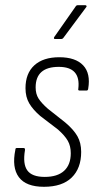

<svg xmlns="http://www.w3.org/2000/svg" viewBox="-20 -710 379 738"><path d="M149 8Q80 8 52.5 -29Q25 -66 39 -134Q39 -141 44 -141H71Q77 -141 76 -133Q67 -80 85 -55Q103 -30 152 -30Q201 -30 226.5 -53.5Q252 -77 252 -121Q252 -149 240.5 -169Q229 -189 203 -212L135 -264Q107 -288 92.5 -312.5Q78 -337 78 -371Q78 -428 112 -459Q146 -490 208 -490Q270 -490 299.5 -459Q329 -428 319 -369Q318 -362 313 -362H286Q279 -362 281 -369Q291 -453 206 -453Q117 -453 117 -374Q117 -349 128 -331.5Q139 -314 164 -292L231 -239Q263 -212 277.5 -186.5Q292 -161 292 -126Q292 -63 255.5 -27.5Q219 8 149 8ZM192 -560Q188 -560 187.5 -562Q187 -564 188 -567L270 -684Q273 -690 279 -690H308Q311 -690 312.5 -687.5Q314 -685 311 -682L224 -565Q221 -560 214 -560Z"/></svg>

Font: Sofia Sans Condensed ExtraLight
Style: Italic
Weight: 250
Italic angle: -9°
Version: Version 4.100